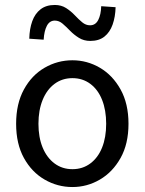

<svg xmlns="http://www.w3.org/2000/svg" viewBox="-20 -742 583 774"><path d="M272 12Q212 12 160 -18Q108 -48 76.5 -105Q45 -162 45 -243Q45 -324 76.5 -381.5Q108 -439 160 -469Q212 -499 272 -499Q331 -499 382.5 -469Q434 -439 466 -381.5Q498 -324 498 -243Q498 -162 466 -105Q434 -48 382.5 -18Q331 12 272 12ZM272 -60Q313 -60 344 -83Q375 -106 391.5 -147Q408 -188 408 -243Q408 -298 391.5 -339.5Q375 -381 344 -404Q313 -427 272 -427Q231 -427 200 -404Q169 -381 152 -339.5Q135 -298 135 -243Q135 -188 152 -147Q169 -106 200 -83Q231 -60 272 -60ZM344 -577Q318 -577 298 -589.5Q278 -602 262.5 -618Q247 -634 232.5 -646.5Q218 -659 201 -659Q180 -659 169 -638Q158 -617 156 -582L98 -586Q99 -626 110 -656.5Q121 -687 143.5 -704.5Q166 -722 201 -722Q227 -722 246.5 -709.5Q266 -697 281.5 -680.5Q297 -664 311.5 -652Q326 -640 343 -640Q365 -640 376 -661.5Q387 -683 388 -717L446 -713Q445 -674 434 -643Q423 -612 401 -594.5Q379 -577 344 -577Z"/></svg>

Font: Assistant ExtraLight Medium
Style: Regular
Weight: 500
Version: Version 3.000